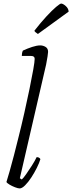

<svg xmlns="http://www.w3.org/2000/svg" viewBox="-20 -1054 404 1074"><path d="M90 0Q81 0 64 -6.5Q47 -13 33 -21.5Q19 -30 16 -36Q23 -57 34 -96.5Q45 -136 58 -185Q71 -234 83 -284Q100 -351 116 -422Q132 -493 145 -556Q158 -619 166 -664.5Q174 -710 174 -725Q174 -741 154 -741H102Q102 -758 108 -771Q134 -783 160 -791.5Q186 -800 205 -800Q221 -800 235 -791.5Q249 -783 249 -764Q249 -760 246 -738.5Q243 -717 238 -693L91 -57L102 -50Q111 -58 126.5 -80Q142 -102 158.5 -128Q175 -154 185 -175Q200 -175 206 -164Q200 -143 186 -115Q172 -87 155 -61Q138 -35 120.5 -17.5Q103 0 90 0ZM192 -864Q186 -868 179 -873.5Q172 -879 173 -883Q208 -928 240 -962.5Q272 -997 294 -1015.5Q316 -1034 322 -1034Q332 -1034 347.5 -1020.5Q363 -1007 364 -989Z"/></svg>

Font: Texturina 72pt 72pt ExtraLight
Style: Italic
Weight: 200
Italic angle: -11°
Designer: Guillermo Torres Carreño
Foundry: Omnibus-Type
Version: Version 1.002; ttfautohint (v1.8.3)